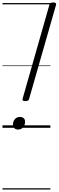

<svg xmlns="http://www.w3.org/2000/svg" viewBox="-20 -1035 475 1555"><path d="M185 -216Q157 -216 163 -235L380 -996Q382 -1007 390 -1011Q398 -1015 411 -1015Q439 -1015 434 -996L216 -235Q215 -226 207 -221Q199 -216 185 -216ZM125 14Q108 14 96.5 3.5Q85 -7 85 -25Q85 -51 100 -69.5Q115 -88 142 -88Q160 -88 171.5 -78Q183 -68 183 -49Q183 -23 168 -4.5Q153 14 125 14ZM0 490H388V500H0ZM0 -20H388V0H0ZM0 -505H388V-500H0ZM0 -1010H388V-1000H0Z"/></svg>

Font: Playwrite AU NSW Guides
Style: Regular
Weight: 400
Designer: Veronika Burian, José Scaglione
Foundry: TypeTogether
Version: Version 1.003